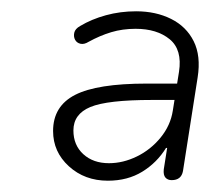

<svg xmlns="http://www.w3.org/2000/svg" viewBox="-20 -733 372 340"><path d="M171 -413Q130 -413 102 -438.5Q74 -464 74 -501Q74 -545 113 -565Q152 -585 240 -585H310L305 -556H249Q170 -556 140 -543.5Q110 -531 110 -502Q110 -476 127.5 -460Q145 -444 173 -444Q198 -444 222.5 -456Q247 -468 264.5 -489.5Q282 -511 286 -537L297 -606Q303 -645 280.5 -663.5Q258 -682 220 -682Q197 -682 177 -676Q157 -670 137 -659Q129 -654 122.5 -655.5Q116 -657 113 -662.5Q110 -668 111.5 -675Q113 -682 122 -687Q142 -699 167.5 -706Q193 -713 221 -713Q256 -713 283 -699.5Q310 -686 323 -660Q336 -634 330 -596L304 -430Q301 -414 284 -414Q277 -414 273 -418.5Q269 -423 270 -433L276 -471H274Q258 -445 232 -429Q206 -413 171 -413Z"/></svg>

Font: Nunito ExtraLight ExtraLight
Style: Italic
Weight: 250
Italic angle: -9°
Version: Version 3.602